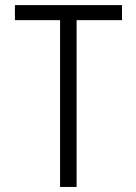

<svg xmlns="http://www.w3.org/2000/svg" viewBox="-20 -739 540 760"><path d="M217.8 1H283.2V-659.2H462.9V-718.8H39.1V-659.2H217.8Z"/></svg>

Font: DotumChe
Style: Regular
Weight: 400
Monospace: yes
Version: Version 2.21